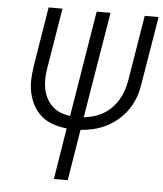

<svg xmlns="http://www.w3.org/2000/svg" viewBox="-53 -781 705 828"><g transform="rotate(5 300.0 -367.5)"><path d="M211 0 247 -222Q217 -225 188.5 -234.5Q160 -244 138 -262.5Q116 -281 102 -306.5Q88 -332 81.5 -361Q75 -390 76.5 -421Q78 -452 83 -483L124 -735H184L141 -474Q137 -451 136.5 -428.5Q136 -406 140 -384.5Q144 -363 154 -344Q164 -325 179 -310.5Q194 -296 214 -288Q234 -280 257 -277L332 -735H392L316 -276Q338 -279 359 -285Q380 -291 400 -302.5Q420 -314 436 -330.5Q452 -347 463.5 -366Q475 -385 482 -406Q489 -427 493 -448L540 -735H600L551 -439Q547 -411 537 -383Q527 -355 510 -330Q493 -305 469.5 -284.5Q446 -264 419.5 -250.5Q393 -237 364.5 -230Q336 -223 307 -221L271 0Z"/></g></svg>

Font: Iosevka QP Light
Style: Italic
Weight: 300
Italic angle: -9°
Designer: Belleve Invis
Foundry: Belleve Invis
Version: Version 20.0.0; ttfautohint (v1.8.4)